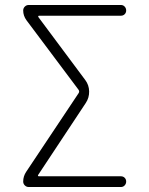

<svg xmlns="http://www.w3.org/2000/svg" viewBox="-20 -750 599 770"><path d="M85 -61 295 -376Q300 -383 295 -390L86 -669Q73 -687 73 -708Q73 -717 79.5 -723.5Q86 -730 95 -730H465Q474 -730 480 -723.5Q486 -717 486 -708Q486 -699 480 -693Q474 -687 465 -687H138Q130 -687 135 -680L322 -429Q337 -409 337.5 -383.5Q338 -358 324 -337L134 -50Q129 -43 137 -43H465Q474 -43 480 -37Q486 -31 486 -22Q486 -13 480 -6.5Q474 0 465 0H95Q86 0 79.5 -6.5Q73 -13 73 -22Q73 -43 85 -61Z"/></svg>

Font: Rounded Mplus 1c Light
Style: Regular
Weight: 300
Version: Version 1.059.20150529